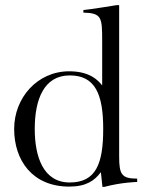

<svg xmlns="http://www.w3.org/2000/svg" viewBox="-20 -711 575 746"><path d="M377 -379V-552C377 -644 375 -660 304 -662V-672C329 -674 433 -691 433 -691H443V-102C443 -33 453 -17 513 -17V-4C513 -4 453 -3 386 15H378L372 -42C347 -9 315 14 249 14C105 14 35 -89 35 -210C35 -331 125 -434 249 -434C330 -434 362 -398 377 -379ZM381 -210C381 -345 350 -418 251 -418C151 -418 115 -325 115 -210C115 -106 146 -2 251 -2C353 -2 381 -75 381 -210Z"/></svg>

Font: Open Baskerville 0.0.53
Style: Normal
Weight: 400
Designer: Isaac Moore, James Puckett, Rob Mientjes
Foundry: The Open Baskerville Project
Version: 0.0.53 (g939f078)